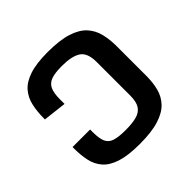

<svg xmlns="http://www.w3.org/2000/svg" viewBox="-185 -909 1099 1099"><g transform="rotate(-45 364.0 -360.0)"><path d="M346.7 12.7Q252.9 12.7 196.3 -5.9Q139.6 -24.4 110.8 -57.9Q82 -91.3 72.3 -136.2Q62.5 -181.2 62.5 -234.4V-247.6H204.6V-224.6Q204.6 -173.3 217 -146.7Q229.5 -120.1 260.5 -110.6Q291.5 -101.1 346.2 -101.1Q400.4 -101.1 435.5 -110.6Q470.7 -120.1 487.5 -146.2Q504.4 -172.4 504.4 -221.7V-494.1Q504.4 -568.4 465.8 -593.8Q427.2 -619.1 346.7 -619.1Q292 -619.1 261 -608.2Q230 -597.2 217.3 -569.6Q204.6 -542 204.6 -491.2V-454.6L62.5 -471.2V-480Q62.5 -534.7 72.8 -580.8Q83 -627 112.3 -661.1Q141.6 -695.3 198 -714.1Q254.4 -732.9 346.7 -732.9Q443.4 -732.9 503.4 -713.6Q563.5 -694.3 595 -659.7Q626.5 -625 637.9 -578.4Q649.4 -531.7 649.4 -477.1V-236.3Q649.4 -183.1 637.7 -137.7Q626 -92.3 594.2 -58.6Q562.5 -24.9 502.7 -6.1Q442.9 12.7 346.7 12.7Z"/></g></svg>

Font: Monda
Style: Bold
Weight: 700
Designer: Vernon Adams
Foundry: Vernon Adams
Version: Version 2.100; ttfautohint (v1.8.3)